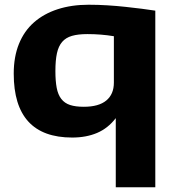

<svg xmlns="http://www.w3.org/2000/svg" viewBox="-20 -571 740 811"><path d="M469 -72Q436 -29 390 -9.5Q344 10 285 10Q38 10 38 -260Q38 -331 60 -385.5Q82 -440 123.5 -476.5Q165 -513 223.5 -532Q282 -551 354 -551Q394 -551 434 -548.5Q474 -546 510.5 -542Q547 -538 579 -534Q611 -530 636 -526V220H469ZM334 -120Q397 -120 429 -146.5Q461 -173 461 -222V-418Q407 -427 349 -427Q310 -427 284 -419.5Q258 -412 242.5 -394Q227 -376 220.5 -346Q214 -316 214 -271Q214 -229 219.5 -200Q225 -171 239 -153Q253 -135 276 -127.5Q299 -120 334 -120Z"/></svg>

Font: Encode Sans Wide
Style: Bold
Weight: 700
Designer: Pablo Impallari, Andres Torresi
Foundry: Pablo Impallari, Andres Torresi
Version: Version 1.000; ttfautohint (v1.00) -l 8 -r 50 -G 200 -x 14 -